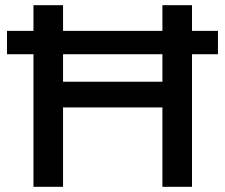

<svg xmlns="http://www.w3.org/2000/svg" viewBox="-20 -720 869 740"><path d="M606 -511V-405H223V-511ZM820 -601H720V-700H606V-601H223V-700H109V-601H7V-511H109V0H223V-306H606V0H720V-511H820Z"/></svg>

Font: Montserrat-Alt1 SemBd
Style: Regular
Weight: 600
Designer: Differentunic
Foundry: Differentunic
Version: Version 7.222